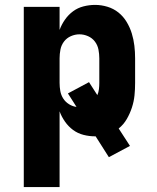

<svg xmlns="http://www.w3.org/2000/svg" viewBox="-20 -548 640 783"><path d="M77 215V-520H223V-426Q231 -448 245 -468Q259 -488 278 -502Q297 -516 320.5 -522Q344 -528 368 -528Q393 -528 418 -520.5Q443 -513 463 -497Q483 -481 496.5 -458.5Q510 -436 517.5 -411.5Q525 -387 528 -361.5Q531 -336 531 -310V-210Q531 -184 528.5 -159Q526 -134 518 -109.5Q510 -85 497 -62.5Q484 -40 464 -24L510 47L424 93L370 8H368Q344 8 320.5 2Q297 -4 278 -18Q259 -32 245 -52Q231 -72 223 -94V215ZM292 -112 257 -167 343 -213 377 -160Q382 -172 383.5 -184.5Q385 -197 385 -210V-310Q385 -328 381.5 -346Q378 -364 367 -378.5Q356 -393 339 -400.5Q322 -408 304 -408Q286 -408 269 -400.5Q252 -393 241 -378.5Q230 -364 226.5 -346Q223 -328 223 -310V-210Q223 -193 226 -176.5Q229 -160 238 -146Q247 -132 261.5 -123Q276 -114 292 -112Z"/></svg>

Font: Iosevka Heavy Extended
Style: Regular
Weight: 900
Width: 7
Monospace: yes
Designer: Belleve Invis
Foundry: Belleve Invis
Version: Version 32.5.0; ttfautohint (v1.8.4)